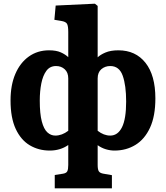

<svg xmlns="http://www.w3.org/2000/svg" viewBox="-20 -800 897 1038"><path d="M276 218V146L321 139Q339 136 344 125.5Q349 115 349 92V-16Q306 14 249 14Q189 14 141 -14.5Q93 -43 65 -103Q37 -163 37 -257Q37 -340 63 -400.5Q89 -461 136 -494.5Q183 -528 245 -528Q284 -528 308.5 -517Q333 -506 349 -491V-627Q349 -659 342.5 -671Q336 -683 310 -687L274 -693L281 -770L493 -780L508 -768V-490Q522 -504 550 -516Q578 -528 620 -528Q713 -528 766.5 -460.5Q820 -393 820 -268Q820 -172 791 -109.5Q762 -47 712 -16.5Q662 14 599 14Q576 14 552.5 7Q529 0 508 -15V91Q508 117 514.5 126.5Q521 136 539 139L585 147V218ZM279 -67Q315 -67 349 -93V-376Q349 -408 330 -425.5Q311 -443 283 -443Q250 -443 231 -417.5Q212 -392 203.5 -349.5Q195 -307 195 -256Q195 -185 206 -143.5Q217 -102 236 -84.5Q255 -67 279 -67ZM576 -67Q617 -67 639.5 -112Q662 -157 662 -251Q662 -338 643.5 -390.5Q625 -443 576 -443Q548 -443 528 -426Q508 -409 508 -376V-93Q541 -67 576 -67Z"/></svg>

Font: Literata
Style: Bold
Weight: 700
Designer: Latin by Veronika Burian and Jose Scaglione. Greek by Irene Vlachou. Cyrillic by Vera Evstafieva.
Foundry: TypeTogether
Version: Version 3.103; ttfautohint (v1.8.4.7-5d5b);gftools[0.9.29]